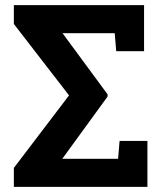

<svg xmlns="http://www.w3.org/2000/svg" viewBox="-20 -731 615 751"><path d="M34.2 0V-74.2L250 -357.9L34.2 -637.2V-710.9H543.5V-530.8H434.6L428.7 -601.1H231.4H224.6L400.9 -361.8V-353.5L223.6 -109.9H225.6H441.9L447.8 -179.7H556.6V0Z"/></svg>

Font: Robotiche
Style: Bold
Weight: 700
Designer: Google
Version: Version 2.001